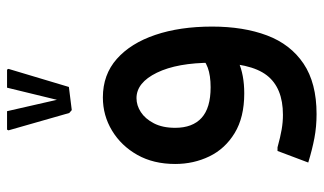

<svg xmlns="http://www.w3.org/2000/svg" viewBox="-202 -494 896 531"><g transform="rotate(-90 245.5 -228.0)"><path d="M253 0Q187 0 143.5 -26.5Q100 -53 79 -96.5Q58 -140 58 -191Q58 -251 83 -295.5Q108 -340 150 -365.5Q192 -391 242 -391Q305 -391 348.5 -352.5Q392 -314 415 -246Q438 -178 438 -89H338Q338 -185 310.5 -241.5Q283 -298 240 -298Q220 -298 201.5 -286Q183 -274 170.5 -250Q158 -226 158 -191Q158 -143 185.5 -118Q213 -93 270 -93Q303 -93 324.5 -101Q346 -109 361 -126L401 -60Q378 -33 341.5 -16.5Q305 0 253 0ZM196 200Q161 200 129.5 194Q98 188 62 177L94 92H104Q133 100 153.5 103.5Q174 107 194 107Q269 107 303.5 62Q338 17 338 -89H438Q438 -2 413.5 63Q389 128 335.5 164Q282 200 196 200ZM207 -477 199 -484 151 -652 153 -656H204L238 -507L233 -508L269 -656H319L321 -652L271 -485Z"/></g></svg>

Font: Fustat SemiBold
Style: Regular
Weight: 600
Designer: Mohamed Gaber, Khaled Hosny, Laura Garcia Mut
Foundry: Kief Type Foundry, Alif Type Foundry, Hard Type Foundry
Version: Version 1.007